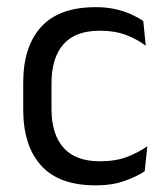

<svg xmlns="http://www.w3.org/2000/svg" viewBox="-20 -520 474 550"><path d="M254 11Q149 11 97.8 -45.8Q46.5 -102.5 46.5 -206.5V-282.5Q46.5 -387 98 -443.2Q149.5 -499.5 254 -499.5Q285 -499.5 310.5 -493.8Q336 -488 356.2 -478.8Q376.5 -469.5 390.5 -459.5L397.5 -389Q374 -407 341.8 -419.5Q309.5 -432 266 -432Q196 -432 161.8 -393.2Q127.5 -354.5 127.5 -280.5V-208.5Q127.5 -136 161.8 -97Q196 -58 266 -58Q311 -58 343.8 -70.5Q376.5 -83 402 -101L394.5 -29.5Q372.5 -14.5 337 -1.8Q301.5 11 254 11Z"/></svg>

Font: Anek Latin Medium
Style: Regular
Weight: 400
Version: Version 1.003